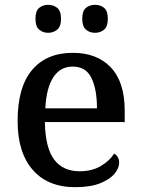

<svg xmlns="http://www.w3.org/2000/svg" viewBox="-20 -766 585 796"><path d="M292 10Q178 10 115.5 -62Q53 -134 53 -264Q53 -405 113 -476Q173 -547 282 -547Q382 -547 439.5 -486.5Q497 -426 497 -307V-260H166Q168 -153 204.5 -104.5Q241 -56 310 -56Q362 -56 398.5 -78Q435 -100 453 -129Q462 -125 468 -115Q474 -105 474 -91Q474 -69 454.5 -45.5Q435 -22 394.5 -6Q354 10 292 10ZM382 -317Q382 -396 359 -443Q336 -490 281 -490Q230 -490 201 -445.5Q172 -401 168 -317ZM374 -630Q352 -630 336.5 -643Q321 -656 321 -688Q321 -721 336.5 -733.5Q352 -746 374 -746Q396 -746 411.5 -733.5Q427 -721 427 -688Q427 -656 411.5 -643Q396 -630 374 -630ZM180 -630Q158 -630 142.5 -643Q127 -656 127 -688Q127 -721 142.5 -733.5Q158 -746 180 -746Q201 -746 217 -733.5Q233 -721 233 -688Q233 -656 217 -643Q201 -630 180 -630Z"/></svg>

Font: Noto Serif Thai Medium
Style: Regular
Weight: 500
Version: Version 2.001